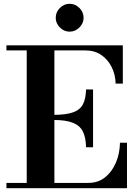

<svg xmlns="http://www.w3.org/2000/svg" viewBox="-20 -993 734 1013"><path d="M14 0V-28H445Q498 -28 534.5 -57.5Q571 -87 591.5 -135Q612 -183 613 -240H650V0ZM121 -15V-749H267V-15ZM434 -216Q433 -268 417 -299.5Q401 -331 364 -345.5Q327 -360 263 -360V-387Q327 -387 364.5 -400Q402 -413 417.5 -442.5Q433 -472 434 -521H471V-216ZM590 -552Q589 -599 569.5 -638.5Q550 -678 515 -702.5Q480 -727 430 -727H14V-754H628V-552ZM347 -826Q318 -826 296 -848Q274 -870 274 -899Q274 -929 296 -951Q318 -973 347 -973Q377 -973 399 -951Q421 -929 421 -899Q421 -870 399 -848Q377 -826 347 -826Z"/></svg>

Font: Libre Bodoni Medium
Style: Regular
Weight: 500
Designer: Pablo Impallari, Rodrigo Fuenzalida
Foundry: Impallari Type
Version: Version 2.005;gftools[0.9.23]